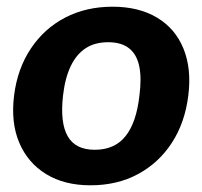

<svg xmlns="http://www.w3.org/2000/svg" viewBox="-20 -545 604 573"><path d="M316 -525Q394 -525 448.5 -492.5Q503 -460 527.5 -400Q552 -340 542 -260Q532 -179 493 -119Q454 -59 392 -25.5Q330 8 250 8Q172 8 117.5 -25.5Q63 -59 37.5 -119Q12 -179 22 -260Q32 -340 72 -400Q112 -460 174.5 -492.5Q237 -525 316 -525ZM263 -98Q322 -98 354.5 -138.5Q387 -179 396 -259Q403 -312 395.5 -347.5Q388 -383 365 -401Q342 -419 303 -419Q263 -419 235.5 -401Q208 -383 191 -347.5Q174 -312 168 -259Q159 -179 182 -138.5Q205 -98 263 -98Z"/></svg>

Font: Aleo ExtraBold
Style: Italic
Weight: 800
Italic angle: -7°
Designer: Alessio Laiso
Foundry: Alessio Laiso
Version: Version 2.001;gftools[0.9.29]